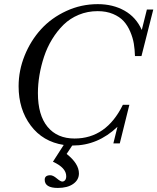

<svg xmlns="http://www.w3.org/2000/svg" viewBox="-20 -697 768 937"><path d="M335 13.2H332.5L305.2 54.2Q365.2 101.6 365.2 149.4Q365.2 180.7 337.4 200.4Q309.6 220.2 262.2 220.2Q198.2 220.2 198.2 180.2Q198.2 158.2 225.6 158.2Q238.8 158.2 257.3 173.8Q275.4 189 283.7 189Q292 189 297.6 182.4Q303.2 175.8 303.2 163.1Q303.2 121.6 238.3 92.3L291 10.3Q189 -5.4 129.9 -84.5Q70.8 -163.6 70.8 -275.9Q70.8 -353 100.3 -426Q129.9 -499 180.4 -554.4Q231 -609.9 303.5 -643.3Q376 -676.8 457 -676.8Q531.2 -676.8 587.6 -645Q644 -613.3 671.9 -550.8L696.8 -650.4H728L670.4 -423.3H638.7Q637.7 -455.6 633.1 -483.9Q628.4 -512.2 615.7 -542.2Q603 -572.3 583.5 -593.8Q564 -615.2 531.5 -628.9Q499 -642.6 456.5 -642.6Q407.2 -642.6 364.3 -624.8Q321.3 -606.9 290 -576.2Q258.8 -545.4 234.4 -505.6Q210 -465.8 195.1 -420.7Q180.2 -375.5 172.6 -330.6Q165 -285.6 165 -242.7Q165 -134.8 212.2 -77.9Q259.3 -21 343.8 -21Q499 -21 579.6 -185.5H611.3L564.5 2.9H533.2L553.2 -78.1Q457.5 13.2 335 13.2Z"/></svg>

Font: Elstob 10pt
Style: Italic
Weight: 400
Italic angle: -20°
Designer: Peter S. Baker
Version: Version 1.015